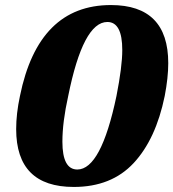

<svg xmlns="http://www.w3.org/2000/svg" viewBox="-20 -730 686 760"><path d="M44 -219Q44 -280 59 -350Q132 -710 419 -710Q646 -710 646 -480Q646 -423 632 -350Q597 -179 509 -84.5Q421 10 272 10Q44 10 44 -219ZM441 -350Q464 -467 464 -532Q464 -643 405 -643Q309 -643 250 -350Q227 -247 227 -169Q227 -59 286 -59Q380 -59 441 -350Z"/></svg>

Font: Taviraj ExtraBold
Style: Italic
Weight: 800
Italic angle: -12°
Designer: Katatrad Team
Foundry: CadsonDemak
Version: Version 1.001